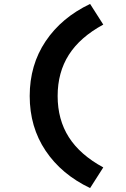

<svg xmlns="http://www.w3.org/2000/svg" viewBox="-20 -731 640 976"><path d="M438 225Q293 156 212 35.5Q131 -85 131 -243Q131 -401 212 -521.5Q293 -642 438 -711L505 -606Q387 -542 330 -452.5Q273 -363 273 -243Q273 -123 330 -33.5Q387 56 505 120Z"/></svg>

Font: Red Hat Mono
Style: Bold
Weight: 700
Monospace: yes
Designer: Pentagram, MCKL
Foundry: Pentagram, MCKL
Version: Version 1.023; ttfautohint (v1.8.3)